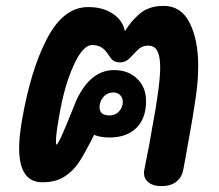

<svg xmlns="http://www.w3.org/2000/svg" viewBox="-20 -624 742 652"><path d="M469 -36Q469 -43 470 -47L488 -139L495 -180Q524 -333 524 -395Q524 -432 514.5 -450.5Q505 -469 484 -469Q466 -469 455 -460.5Q444 -452 421 -427Q407 -412 387 -412Q367 -412 356 -427Q354 -430 344 -444Q334 -458 322 -464.5Q310 -471 293 -471Q261 -471 229.5 -401Q198 -331 181 -230Q170 -171 170 -143Q170 -133 172 -133Q176 -133 191 -166.5Q206 -200 220 -236Q231 -264 240 -285Q288 -386 367 -386Q416 -386 446 -356.5Q476 -327 476 -281Q476 -222 443 -189.5Q410 -157 351 -157Q333 -157 317.5 -160.5Q302 -164 300 -167Q269 -105 249.5 -75Q230 -45 200 -25Q170 -5 124 -5Q45 -5 45 -121Q45 -158 54 -212Q84 -387 140 -493.5Q196 -600 279 -600Q331 -600 364.5 -576.5Q398 -553 404 -518Q426 -554 456.5 -579Q487 -604 536 -604Q595 -604 624 -546.5Q653 -489 653 -401Q653 -367 650 -336Q647 -305 639 -256Q635 -228 624 -167.5Q613 -107 608 -78Q604 -59 602 -46Q598 -23 579.5 -7.5Q561 8 527 8Q500 8 484.5 -4.5Q469 -17 469 -36ZM397 -278Q397 -292 388 -301Q379 -310 366 -310Q344 -310 331 -294.5Q318 -279 318 -260Q318 -232 352 -232Q372 -232 384.5 -246Q397 -260 397 -278Z"/></svg>

Font: Mali
Style: Bold Italic
Weight: 700
Italic angle: -10°
Version: Version 1.000; ttfautohint (v1.6)